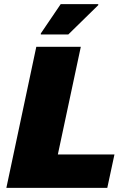

<svg xmlns="http://www.w3.org/2000/svg" viewBox="-20 -916 610 936"><path d="M11 0 157 -688H374L262 -163H538L503 0ZM179 -748V-753L276 -896H459V-891L313 -748Z"/></svg>

Font: Saira SemiExpanded ExtraBold
Style: Italic
Weight: 800
Width: 6
Italic angle: -12°
Designer: Hector Gatti with collaboration of the Omnibus-Type team
Foundry: Omnibus-Type
Version: Version 1.101